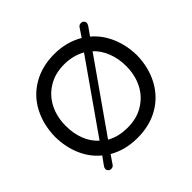

<svg xmlns="http://www.w3.org/2000/svg" viewBox="-174 -911 1141 1141"><g transform="rotate(-45 396.5 -340.5)"><path d="M128.9 5.9Q128.9 -2 134.8 -11.7L172.9 -64.5Q115.2 -111.3 84.5 -183.1Q53.7 -254.9 52.7 -340.8Q54.7 -443.4 96.7 -522.5Q138.7 -602.5 216.8 -647.5Q294.9 -692.4 396.5 -692.4Q499 -692.4 580.1 -644.5L618.2 -701.2Q627 -710.9 639.6 -710.9Q650.4 -710.9 657.7 -703.6Q665 -696.3 665 -686.5Q665 -679.7 659.2 -668.9L621.1 -615.2Q676.8 -568.4 707.5 -497.6Q738.3 -426.8 740.2 -340.8Q738.3 -239.3 696.3 -160.2Q653.3 -79.1 575.7 -34.2Q498 10.7 396.5 10.7Q293 10.7 213.9 -35.2L175.8 20.5Q167 30.3 154.3 30.3Q143.6 30.3 136.2 22.9Q128.9 15.6 128.9 5.9ZM396.5 -607.4Q317.4 -607.4 261.7 -572.3Q205.1 -538.1 174.3 -478Q143.6 -418 143.6 -340.8Q143.6 -277.3 164.1 -225.1Q184.6 -172.9 223.6 -137.7L529.3 -574.2Q468.8 -607.4 396.5 -607.4ZM531.2 -109.4Q587.9 -143.6 618.7 -203.6Q649.4 -263.7 649.4 -340.8Q649.4 -402.3 628.4 -455.6Q607.4 -508.8 570.3 -543L263.7 -106.4Q319.3 -74.2 396.5 -74.2Q475.6 -74.2 531.2 -109.4Z"/></g></svg>

Font: jf-openhuninn-1.0
Style: Regular
Weight: 400
Designer: [Kosugi Maru]
      Designed by Motoya company      

      [Varela Round]
      Joe Prince(Latin component); Avraham Co
Foundry: justfont CO.,LTD.
Version: 1.0